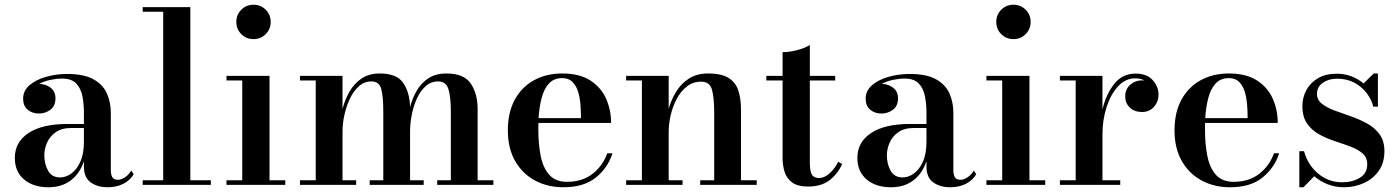

<svg xmlns="http://www.w3.org/2000/svg" viewBox="-20 -780 5904 810"><path d="M264.5 -257H334V-304.5Q334 -340.5 327.8 -373.5Q321.5 -406.5 301.8 -427.5Q282 -448.5 242 -448.5Q218.5 -448.5 192.5 -443Q166.5 -437.5 145 -426Q172 -426 193 -410.2Q214 -394.5 214 -365.5Q214 -332.5 192.2 -316.8Q170.5 -301 144.5 -301Q116 -301 96.8 -317.2Q77.5 -333.5 77.5 -363.5Q77.5 -397.5 104.8 -420.8Q132 -444 174.5 -456Q217 -468 262.5 -468Q335 -468 375 -445.2Q415 -422.5 431.2 -385.2Q447.5 -348 447.5 -304.5V-61Q447.5 -44.5 453.5 -33Q459.5 -21.5 478.5 -21.5Q491 -21.5 507.2 -32Q523.5 -42.5 533.5 -60.5L544 -45Q530 -20.5 501.5 -5.2Q473 10 433.5 10Q392 10 363 -10.2Q334 -30.5 334 -78V-100.5Q317.5 -49 279.2 -19.5Q241 10 185 10Q120 10 81.2 -23.2Q42.5 -56.5 42.5 -113.5Q42.5 -180.5 100.2 -218.8Q158 -257 264.5 -257ZM233.5 -31.5Q258 -31.5 281 -48Q304 -64.5 319 -97.8Q334 -131 334 -182.5V-240H280.5Q240 -240 214.8 -222Q189.5 -204 178.2 -177.5Q167 -151 167 -125Q167 -88.5 182.8 -60Q198.5 -31.5 233.5 -31.5Z M582 -19.5H668.5V-730.5H582V-750H783V-19.5H869.5V0H582Z M977 -687.5Q977 -718 998 -739Q1019 -760 1049.5 -760Q1080 -760 1101 -739Q1122 -718 1122 -687.5Q1122 -657 1101 -636Q1080 -615 1049.5 -615Q1019 -615 998 -636Q977 -657 977 -687.5ZM935.5 -19.5H1002V-440.5H935.5V-460H1117V-19.5H1183.5V0H935.5Z M1245.5 -19.5H1312V-440.5H1245.5V-460H1425V-320Q1434.5 -358 1453.8 -392.2Q1473 -426.5 1504.5 -448.2Q1536 -470 1582.5 -470Q1654 -470 1681.2 -430Q1708.5 -390 1710 -328.5Q1719.5 -365 1738 -397.2Q1756.5 -429.5 1787.2 -449.8Q1818 -470 1863.5 -470Q1937.5 -470 1966.2 -427.2Q1995 -384.5 1995 -319.5V-19.5H2061.5V0H1824.5V-19.5H1882V-308.5Q1882 -371.5 1871.8 -404Q1861.5 -436.5 1828.5 -436.5Q1798 -436.5 1775.5 -416.2Q1753 -396 1738.5 -363.8Q1724 -331.5 1717 -295.2Q1710 -259 1710 -226.5V-19.5H1767.5V0H1539.5V-19.5H1597V-308.5Q1597 -371.5 1588.5 -404Q1580 -436.5 1547 -436.5Q1517 -436.5 1494.2 -416.2Q1471.5 -396 1456.2 -363.8Q1441 -331.5 1433 -295.2Q1425 -259 1425 -226.5V-19.5H1482.5V0H1245.5Z M2564 -133.5Q2544.5 -72 2493.8 -31Q2443 10 2357 10Q2290.5 10 2237.5 -18.2Q2184.5 -46.5 2153.5 -100.2Q2122.5 -154 2122.5 -230Q2122.5 -306.5 2152 -360Q2181.5 -413.5 2233.2 -441.8Q2285 -470 2352 -470Q2425 -470 2470.5 -440.5Q2516 -411 2537 -363.5Q2558 -316 2558 -261.5H2251.5Q2251 -249 2251 -235Q2251 -174 2260.8 -123.5Q2270.5 -73 2296.8 -43Q2323 -13 2372 -13Q2437 -13 2480.2 -47Q2523.5 -81 2542 -133.5ZM2352 -450.5Q2317 -450.5 2296 -427.8Q2275 -405 2265 -366.5Q2255 -328 2252 -281.5H2431Q2431 -308.5 2428.8 -338.2Q2426.5 -368 2418.8 -393.2Q2411 -418.5 2395 -434.5Q2379 -450.5 2352 -450.5Z M2621.5 -19.5H2688V-440.5H2621.5V-460H2801V-321.5Q2812 -359.5 2832.5 -393.2Q2853 -427 2886.2 -448.5Q2919.5 -470 2967.5 -470Q3025 -470 3054.8 -450.5Q3084.5 -431 3095.2 -397Q3106 -363 3106 -319.5V-19.5H3172.5V0H2934V-19.5H2993V-305.5Q2993 -368.5 2983.5 -402Q2974 -435.5 2938 -435.5Q2903.5 -435.5 2877.8 -415.2Q2852 -395 2835 -363Q2818 -331 2809.5 -294Q2801 -257 2801 -224V-19.5H2859.5V0H2621.5Z M3533 -88Q3513.5 -45.5 3479 -19.2Q3444.5 7 3389.5 7Q3345 7 3321.8 -10.2Q3298.5 -27.5 3290 -55Q3281.5 -82.5 3281.5 -113.5V-440.5H3213V-460H3281.5V-560Q3310 -560 3342.8 -568.5Q3375.5 -577 3396.5 -590V-460H3503.5V-440.5H3396.5V-94.5Q3396.5 -57 3405.2 -43Q3414 -29 3435.5 -29Q3458 -29 3480 -48.8Q3502 -68.5 3516 -97.5Z M3819 -257H3888.5V-304.5Q3888.5 -340.5 3882.2 -373.5Q3876 -406.5 3856.2 -427.5Q3836.5 -448.5 3796.5 -448.5Q3773 -448.5 3747 -443Q3721 -437.5 3699.5 -426Q3726.5 -426 3747.5 -410.2Q3768.5 -394.5 3768.5 -365.5Q3768.5 -332.5 3746.8 -316.8Q3725 -301 3699 -301Q3670.5 -301 3651.2 -317.2Q3632 -333.5 3632 -363.5Q3632 -397.5 3659.2 -420.8Q3686.5 -444 3729 -456Q3771.5 -468 3817 -468Q3889.5 -468 3929.5 -445.2Q3969.5 -422.5 3985.8 -385.2Q4002 -348 4002 -304.5V-61Q4002 -44.5 4008 -33Q4014 -21.5 4033 -21.5Q4045.5 -21.5 4061.8 -32Q4078 -42.5 4088 -60.5L4098.5 -45Q4084.5 -20.5 4056 -5.2Q4027.5 10 3988 10Q3946.5 10 3917.5 -10.2Q3888.5 -30.5 3888.5 -78V-100.5Q3872 -49 3833.8 -19.5Q3795.5 10 3739.5 10Q3674.5 10 3635.8 -23.2Q3597 -56.5 3597 -113.5Q3597 -180.5 3654.8 -218.8Q3712.5 -257 3819 -257ZM3788 -31.5Q3812.5 -31.5 3835.5 -48Q3858.5 -64.5 3873.5 -97.8Q3888.5 -131 3888.5 -182.5V-240H3835Q3794.5 -240 3769.2 -222Q3744 -204 3732.8 -177.5Q3721.5 -151 3721.5 -125Q3721.5 -88.5 3737.2 -60Q3753 -31.5 3788 -31.5Z M4183 -687.5Q4183 -718 4204 -739Q4225 -760 4255.5 -760Q4286 -760 4307 -739Q4328 -718 4328 -687.5Q4328 -657 4307 -636Q4286 -615 4255.5 -615Q4225 -615 4204 -636Q4183 -657 4183 -687.5ZM4141.5 -19.5H4208V-440.5H4141.5V-460H4323V-19.5H4389.5V0H4141.5Z M4451.5 -19.5H4518V-440.5H4451.5V-460H4631V-318.5Q4646 -381.5 4680.2 -425.5Q4714.5 -469.5 4771 -469.5Q4818 -469.5 4842.8 -442.2Q4867.5 -415 4867.5 -381Q4867.5 -351 4848.2 -329.2Q4829 -307.5 4798 -307.5Q4766 -307.5 4746.5 -326.2Q4727 -345 4727 -372Q4727 -404 4748 -422.5Q4769 -441 4797.5 -441Q4803.5 -441 4809 -440.5Q4791 -449.5 4769 -449.5Q4728 -449.5 4697 -416Q4666 -382.5 4648.5 -328.5Q4631 -274.5 4631 -213.5V-19.5H4706V0H4451.5Z M5376.5 -133.5Q5357 -72 5306.2 -31Q5255.5 10 5169.5 10Q5103 10 5050 -18.2Q4997 -46.5 4966 -100.2Q4935 -154 4935 -230Q4935 -306.5 4964.5 -360Q4994 -413.5 5045.8 -441.8Q5097.5 -470 5164.5 -470Q5237.5 -470 5283 -440.5Q5328.5 -411 5349.5 -363.5Q5370.5 -316 5370.5 -261.5H5064Q5063.5 -249 5063.5 -235Q5063.5 -174 5073.2 -123.5Q5083 -73 5109.2 -43Q5135.5 -13 5184.5 -13Q5249.5 -13 5292.8 -47Q5336 -81 5354.5 -133.5ZM5164.5 -450.5Q5129.5 -450.5 5108.5 -427.8Q5087.5 -405 5077.5 -366.5Q5067.5 -328 5064.5 -281.5H5243.5Q5243.5 -308.5 5241.2 -338.2Q5239 -368 5231.2 -393.2Q5223.5 -418.5 5207.5 -434.5Q5191.5 -450.5 5164.5 -450.5Z M5479 10H5461.5V-142H5481.5Q5497 -84.5 5540.8 -47.8Q5584.5 -11 5642 -11Q5685 -11 5716.5 -29.8Q5748 -48.5 5748 -87Q5748 -116 5728.2 -133Q5708.5 -150 5677.5 -161.5Q5646.5 -173 5611.5 -184.5Q5576.5 -196 5545.2 -213.2Q5514 -230.5 5494.2 -258.8Q5474.5 -287 5474.5 -333Q5474.5 -368.5 5491 -399.5Q5507.5 -430.5 5539.8 -449.8Q5572 -469 5619.5 -469Q5653.5 -469 5682 -457.8Q5710.5 -446.5 5732.5 -428L5775.5 -470H5793V-330H5773.5Q5766.5 -359.5 5746.2 -386.5Q5726 -413.5 5694.2 -430.8Q5662.5 -448 5620.5 -448Q5585.5 -448 5560.8 -430.8Q5536 -413.5 5536 -384Q5536 -358.5 5556.8 -342.2Q5577.5 -326 5609.8 -314Q5642 -302 5678.2 -289.5Q5714.5 -277 5747 -259.2Q5779.5 -241.5 5800 -213.5Q5820.5 -185.5 5820.5 -142Q5820.5 -93.5 5796.8 -59.5Q5773 -25.5 5734 -7.8Q5695 10 5649.5 10Q5613 10 5581.2 -2.5Q5549.5 -15 5524.5 -36.5Z"/></svg>

Font: Bodoni* 11pt Medium
Style: Regular
Weight: 500
Version: Version 2.3